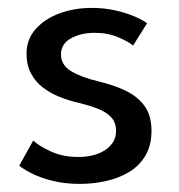

<svg xmlns="http://www.w3.org/2000/svg" viewBox="-20 -442 442 474"><path d="M206.5 -422.5Q238.5 -422.5 266.2 -416Q294 -409.5 314.2 -400.5Q334.5 -391.5 343 -384.5L308.5 -329.5Q298.5 -338.5 272.5 -349.8Q246.5 -361 214.5 -361Q179.5 -361 155 -347.2Q130.5 -333.5 130.5 -307.5Q130.5 -281.5 155.8 -266.2Q181 -251 223.5 -241Q257.5 -233 287.2 -219.5Q317 -206 335.5 -182.2Q354 -158.5 354 -119Q354 -83 339 -57.8Q324 -32.5 298.5 -17.2Q273 -2 241.5 5Q210 12 177.5 12Q139.5 12 109 4.2Q78.5 -3.5 57.8 -14.2Q37 -25 27.5 -33L62 -95Q75 -82.5 104.8 -68.5Q134.5 -54.5 172.5 -54.5Q214.5 -54.5 240.5 -72.2Q266.5 -90 266.5 -118.5Q266.5 -140 254 -153Q241.5 -166 220.5 -174Q199.5 -182 174.5 -188Q150.5 -193.5 127.8 -202.5Q105 -211.5 86.2 -225.8Q67.5 -240 56.5 -260.8Q45.5 -281.5 45.5 -309.5Q45.5 -345 68 -370.2Q90.5 -395.5 127 -409Q163.5 -422.5 206.5 -422.5Z"/></svg>

Font: League Spartan Thin
Style: Regular
Weight: 400
Version: Version 2.002